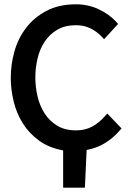

<svg xmlns="http://www.w3.org/2000/svg" viewBox="-20 -690 615 891"><path d="M273 181V8Q207 -4 160.5 -38Q114 -72 85 -119Q56 -166 43 -221Q30 -276 30 -329Q30 -391 47 -451.5Q64 -512 101 -560.5Q138 -609 195.5 -639.5Q253 -670 333 -670Q388 -670 437 -647.5Q486 -625 520 -588L528 -579L463 -508L452 -520Q428 -545 398.5 -559Q369 -573 333 -573Q281 -573 245 -551.5Q209 -530 186.5 -495.5Q164 -461 154 -417.5Q144 -374 144 -331Q144 -287 154 -243.5Q164 -200 186.5 -164.5Q209 -129 245 -107Q281 -85 333 -85Q375 -85 407.5 -102.5Q440 -120 467 -151L478 -163L544 -94L536 -85Q506 -50 468 -26.5Q430 -3 382 6L374 181Z"/></svg>

Font: Codetta
Style: Bold
Weight: 700
Designer: Ulrich Proeller
Foundry: PROSA GmbH
Version: Version 2.00;September 29, 2018;FontCreator 11.5.0.2427 64-b